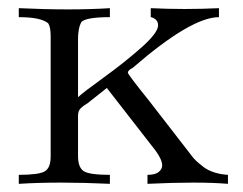

<svg xmlns="http://www.w3.org/2000/svg" viewBox="-20 -451 595 470"><path d="M171 -69Q171 -41 185 -32Q199 -23 249 -23V-1Q185 -4 129.5 -4Q74 -4 26 -1V-23Q75 -23 89.5 -31.5Q104 -40 104 -68V-363Q104 -385 98 -394Q80 -409 26 -409V-431Q90 -428 146 -428Q202 -428 249 -431V-409Q193 -409 180 -398Q170 -383 171 -345V-213Q181 -223 233.5 -261Q286 -299 326.5 -335Q367 -371 367 -389Q367 -404 350 -409Q349 -409 349 -409V-431Q391 -429 432.5 -429Q474 -429 516 -431V-409Q448 -409 305 -285Q293 -279 293 -273Q293 -269 346 -203L442 -79Q443 -78 448.5 -70.5Q454 -63 461 -56.5Q468 -50 478.5 -42Q489 -34 504.5 -29Q520 -24 538 -23V-1Q502 -4 452.5 -4Q403 -4 341 -1V-23Q360 -23 368.5 -30Q377 -37 377 -46Q377 -60 361 -82L242 -235V-236L194 -198Q185 -193 178 -186.5Q171 -180 171 -168Z"/></svg>

Font: cwTeXMing
Style: Medium
Weight: 500
Version: Version 1.17